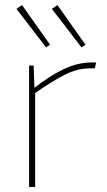

<svg xmlns="http://www.w3.org/2000/svg" viewBox="-20 -739 423 759"><path d="M113 -480 116 -392 119 -376V0H95V-480ZM360 -492 355 -469H338Q286 -469 235 -443Q184 -417 116 -369V-392Q176 -439 231.5 -465.5Q287 -492 341 -492ZM207 -719 318 -562 302 -552 185 -704ZM67 -719 178 -562 162 -552 45 -704Z"/></svg>

Font: Exo 2 Thin
Style: Regular
Weight: 250
Designer: Natanael Gama
Foundry: Natanael Gama
Version: Version 2.010